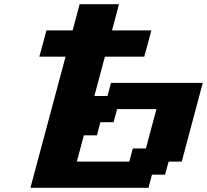

<svg xmlns="http://www.w3.org/2000/svg" viewBox="-20 -895 986 915"><path d="M125 0H687.5L704.1 -62.5H766.6L783.7 -125H846.2Q862.8 -187.5 896.2 -312.5Q929.7 -437.5 946.3 -500H508.8L492.2 -437.5H429.7L480 -625H667.5Q673.3 -645.5 684.6 -687.5Q695.8 -729.5 701.2 -750H513.7Q519.5 -771 530.5 -812.5Q541.5 -854 546.9 -875H359.4Q354 -854 343 -812.5Q332 -771 326.2 -750H201.2Q195.8 -729.5 184.6 -687.7Q173.3 -646 167.5 -625H292.5Q264.6 -520.5 208.7 -312.3Q152.8 -104 125 0ZM596.2 -125H346.2Q352.1 -145.5 363 -187.3Q374 -229 379.4 -250H441.9L458.5 -312.5H521L538.1 -375H725.6L675.3 -187.5H612.8Z"/></svg>

Font: Faithful 32x
Style: SemiboldOblique
Weight: 400
Foundry: Faithful Resource Pack
Version: Version 1.0; January 27, 2023